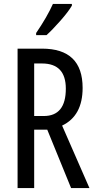

<svg xmlns="http://www.w3.org/2000/svg" viewBox="-20 -963 490 983"><path d="M195 -638Q317 -638 317 -509Q317 -369 204 -369H155V-638ZM195 -714H70V0H155V-299H222L344 0H438L298 -320Q403 -370 403 -513Q403 -714 195 -714ZM348 -943H251Q221 -876 165 -794V-783H218Q248 -810 289 -856.5Q330 -903 348 -934Z"/></svg>

Font: Noto Sans Display Condensed
Style: Regular
Weight: 400
Width: 3
Designer: Monotype Design Team
Foundry: Monotype Imaging Inc.
Version: Version 1.900